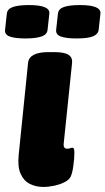

<svg xmlns="http://www.w3.org/2000/svg" viewBox="-60 -731 417 759"><path d="M111 8Q82 8 58 -4Q34 -16 21.5 -44Q9 -72 14 -120L51 -483Q56 -525 132 -525H154Q194 -525 210.5 -514.5Q227 -504 225 -483L192 -165Q189 -143 206 -143Q212 -143 217 -145Q222 -147 226 -147Q230 -147 232 -143.5Q234 -140 234 -127Q234 -105 230 -75.5Q226 -46 219 -32Q213 -20 195.5 -11Q178 -2 155 3Q132 8 111 8ZM242 -579Q202 -579 181 -586.5Q160 -594 162 -613L169 -677Q171 -696 193 -703.5Q215 -711 256 -711Q341 -711 337 -677L330 -613Q328 -596 308 -587.5Q288 -579 242 -579ZM40 -579Q0 -579 -21 -586.5Q-42 -594 -40 -613L-33 -677Q-31 -696 -8.5 -703.5Q14 -711 54 -711Q139 -711 135 -677L128 -613Q126 -594 103.5 -586.5Q81 -579 40 -579Z"/></svg>

Font: Asap Condensed Condensed Black
Style: Italic
Weight: 900
Width: 3
Italic angle: -6°
Designer: Pablo Cosgaya
Foundry: Omnibus-Type
Version: Version 3.001; ttfautohint (v1.8.4.7-5d5b)